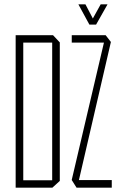

<svg xmlns="http://www.w3.org/2000/svg" viewBox="-20 -863 606 883"><path d="M52 0V-701H224L255 -668V-31L221 0ZM87 -667V-34H220V-667ZM310 -667V-701H466L490 -670L343 -35H494V0H332L310 -35V-36L458 -667ZM391 -750 341 -842V-843H373L407 -778L443 -843H474V-842L422 -750H392Z"/></svg>

Font: Foldit Thin ExtraLight
Style: Regular
Weight: 250
Version: Version 1.003